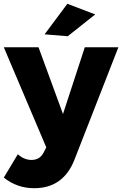

<svg xmlns="http://www.w3.org/2000/svg" viewBox="-32 -790 644 1012"><path d="M148 202Q58 202 -12 146L62 23Q95 53 134 53Q179 53 199 12L212 -13L-12 -541H171L300 -189L415 -541H592L360 53Q301 202 148 202ZM325 -599 203 -609 323 -770 470 -714Z"/></svg>

Font: Argentum Novus
Style: Bold
Weight: 700
Designer: Julieta Ulanovsky (font) & Cristiano Sobral (main changes)
Foundry: Julieta Ulanovsky (font) & Cristiano Sobral (main changes)
Version: Version 3.00;November 27, 2020;FontCreator 13.0.0.2655 64-bi